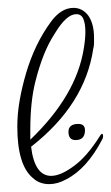

<svg xmlns="http://www.w3.org/2000/svg" viewBox="-20 -469 282 488"><path d="M105 -1Q80 -1 63 -17Q24 -50 24 -147Q24 -180 30 -214Q36 -248 46 -282Q68 -357 109 -413Q135 -449 167 -449Q189 -449 204 -430Q219 -409 219 -373V-360Q219 -356 218.5 -352.5Q218 -349 217 -345Q196 -203 59 -96Q68 -22 110 -22Q133 -22 165 -45Q200 -69 235 -125Q238 -129 239 -129Q242 -129 242 -122Q242 -119 240 -115Q201 -40 148 -13Q126 -1 105 -1ZM57 -114Q174 -226 193 -346Q195 -358 196 -368.5Q197 -379 197 -388Q197 -408 192 -420.5Q187 -433 174 -433Q149 -433 120 -385Q103 -359 91 -328.5Q79 -298 70 -262Q57 -211 57 -139ZM172 -113Q154 -113 154 -134Q154 -154 179 -154Q196 -154 196 -138Q196 -113 172 -113Z"/></svg>

Font: Puppies Play
Style: Regular
Weight: 400
Designer: Robert E. Leuschke
Foundry: Robert E. Leuschke
Version: Version 1.010; ttfautohint (v1.8.3)